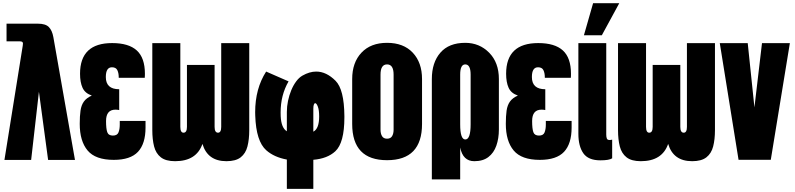

<svg xmlns="http://www.w3.org/2000/svg" viewBox="-20 -1003 4984 1204"><path d="M21 -854.5H218.3Q265.6 -854.5 286.4 -833.3Q307.1 -812 314.5 -770.5L450.2 0H281.7L224.1 -427.7L175.3 0H7.8L122.6 -716.3Q124 -723.6 124 -730.5Q124 -743.7 105 -743.7H21Z M693.4 -0.5Q578.6 -0.5 529.3 -59.3Q480 -118.2 480 -226.6Q480 -274.9 484.9 -309.1Q489.7 -343.3 505.9 -366Q522 -388.7 555.7 -403.8Q513.2 -418 497.6 -452.6Q481.9 -487.3 481.9 -540.5Q481.9 -732.9 683.1 -732.9Q787.1 -732.9 837.9 -686.5Q888.7 -640.1 888.7 -540.5Q888.7 -533.7 888.4 -526.9Q888.2 -520 887.7 -515.1H724.6V-517.6Q724.6 -544.9 715.8 -563Q707 -581.1 682.1 -581.1Q643.6 -581.1 643.6 -520Q643.6 -443.4 727.5 -443.4V-313Q714.8 -315.4 704.1 -315.4Q645 -315.4 645 -244.1Q645 -195.8 652.6 -174.3Q660.2 -152.8 688 -152.8Q715.3 -152.8 723.1 -172.9Q731 -192.9 731 -221.2V-244.6H892.6V-203.1Q892.6 -101.6 845.2 -51Q797.9 -0.5 693.4 -0.5Z M1249.5 -100.6Q1211.9 7.8 1078.1 7.8Q1019.5 7.8 988.5 -16.6Q957.5 -41 946.3 -84.7Q935.1 -128.4 935.1 -187V-732.4H1110.8V-207.5Q1110.8 -170.9 1130.9 -170.9Q1152.3 -170.9 1152.3 -207.5V-595.7H1325.7V-207.5Q1325.7 -170.9 1347.2 -170.9Q1367.2 -170.9 1367.2 -207.5V-732.4H1543V-187Q1543 -128.4 1531.7 -84.7Q1520.5 -41 1489.5 -16.6Q1458.5 7.8 1399.9 7.8Q1281.7 7.8 1249.5 -100.6Z M1876.5 -528.8Q1920.9 -554.2 1962.9 -554.2Q2026.4 -554.2 2084 -496.6Q2138.2 -442.4 2139.6 -275.4Q2139.6 -271.5 2139.6 -267.1Q2139.6 -106.9 2082.5 -54.2Q2032.7 -8.3 1944.8 -1V181.2H1778.8V-2.4Q1699.2 -17.1 1649.9 -60.5Q1585.9 -117.2 1580.6 -277.3Q1580.1 -288.6 1580.1 -299.3Q1580.1 -447.3 1648.9 -554.2L1789.6 -492.7Q1739.7 -406.7 1739.7 -297.4Q1739.7 -285.6 1740.2 -273.9Q1743.7 -200.7 1778.8 -179.7V-300.8Q1778.8 -335.4 1786.1 -370.6Q1793.5 -405.8 1806.4 -437Q1819.3 -468.3 1837.2 -492.4Q1855 -516.6 1876.5 -528.8ZM1944.8 -177.2Q1981.4 -195.8 1981.4 -272.9Q1981.4 -313 1973.1 -334.5Q1964.8 -356 1956.5 -356Q1951.7 -356 1948.2 -347.4Q1944.8 -338.9 1944.8 -320.8Z M2407.2 1.5Q2188.5 1.5 2188.5 -225.6V-507.3Q2188.5 -610.8 2246.6 -672.6Q2304.7 -734.4 2407.2 -734.4Q2510.3 -734.4 2568.4 -672.6Q2626.5 -610.8 2626.5 -507.3V-225.6Q2626.5 1.5 2407.2 1.5ZM2407.2 -133.3Q2429.2 -133.3 2438.7 -149.2Q2448.2 -165 2448.2 -189.5V-535.2Q2448.2 -599.1 2407.2 -599.1Q2366.2 -599.1 2366.2 -535.2V-189.5Q2366.2 -165 2375.7 -149.2Q2385.3 -133.3 2407.2 -133.3Z M2688 -507.3Q2688 -610.8 2741.5 -672.6Q2794.9 -734.4 2897.5 -734.4Q2986.3 -734.4 3047.4 -672.6Q3108.4 -610.8 3108.4 -507.3V-190.9Q3108.4 -134.8 3092.5 -89.6Q3076.7 -44.4 3042.7 -18.3Q3008.8 7.8 2954.1 7.8Q2882.8 7.8 2865.7 -78.1V122.1H2688ZM2931.2 -535.2Q2931.2 -599.1 2897.5 -599.1Q2865.7 -599.1 2865.7 -535.2V-223.1Q2865.7 -128.4 2897.9 -128.4Q2931.2 -128.4 2931.2 -223.1Z M3365.2 -0.5Q3250.5 -0.5 3201.2 -59.3Q3151.9 -118.2 3151.9 -226.6Q3151.9 -274.9 3156.7 -309.1Q3161.6 -343.3 3177.7 -366Q3193.8 -388.7 3227.5 -403.8Q3185.1 -418 3169.4 -452.6Q3153.8 -487.3 3153.8 -540.5Q3153.8 -732.9 3355 -732.9Q3459 -732.9 3509.8 -686.5Q3560.5 -640.1 3560.5 -540.5Q3560.5 -533.7 3560.3 -526.9Q3560.1 -520 3559.6 -515.1H3396.5V-517.6Q3396.5 -544.9 3387.7 -563Q3378.9 -581.1 3354 -581.1Q3315.4 -581.1 3315.4 -520Q3315.4 -443.4 3399.4 -443.4V-313Q3386.7 -315.4 3376 -315.4Q3316.9 -315.4 3316.9 -244.1Q3316.9 -195.8 3324.5 -174.3Q3332 -152.8 3359.9 -152.8Q3387.2 -152.8 3395 -172.9Q3402.8 -192.9 3402.8 -221.2V-244.6H3564.5V-203.1Q3564.5 -101.6 3517.1 -51Q3469.7 -0.5 3365.2 -0.5Z M3744.6 2.4Q3668.9 2.4 3637.9 -42Q3606.9 -86.4 3606.9 -164.6V-732.4H3781.7V-159.7Q3781.7 -144.5 3785.2 -134.8Q3788.6 -125 3802.7 -125Q3810.1 -125 3818.8 -127.4V-10.3Q3800.3 2.4 3744.6 2.4ZM3753.9 -781.7H3641.6L3699.2 -982.9H3863.3Z M4169.9 -100.6Q4132.3 7.8 3998.5 7.8Q3939.9 7.8 3908.9 -16.6Q3877.9 -41 3866.7 -84.7Q3855.5 -128.4 3855.5 -187V-732.4H4031.2V-207.5Q4031.2 -170.9 4051.3 -170.9Q4072.8 -170.9 4072.8 -207.5V-595.7H4246.1V-207.5Q4246.1 -170.9 4267.6 -170.9Q4287.6 -170.9 4287.6 -207.5V-732.4H4463.4V-187Q4463.4 -128.4 4452.1 -84.7Q4440.9 -41 4409.9 -16.6Q4378.9 7.8 4320.3 7.8Q4202.1 7.8 4169.9 -100.6Z M4611.3 -1 4493.7 -732.4H4668.9L4710.9 -329.6L4758.3 -732.4H4933.1L4813.5 -1Z"/></svg>

Font: webenart
Style: Regular
Weight: 400
Designer: Vernon Adams
Foundry: Vernon Adams
Version: Version 2.116; ttfautohint (v1.8.3)